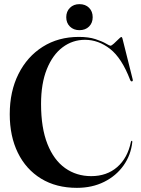

<svg xmlns="http://www.w3.org/2000/svg" viewBox="-20 -891 680 926"><path d="M618 -206Q611.5 -143.5 576 -93.2Q540.5 -43 482.5 -14Q424.5 15 351 15Q251 15 178.2 -29.5Q105.5 -74 66.2 -154Q27 -234 27 -340Q27 -450 69 -534Q111 -618 186.2 -665.5Q261.5 -713 360 -713Q408 -713 440.5 -702.2Q473 -691.5 490.8 -681Q508.5 -670.5 512.5 -670.5Q518 -670.5 529.5 -681Q541 -691.5 551.5 -702Q562 -712.5 564.5 -712.5Q569 -712.5 570.5 -705.5L620 -508Q622 -500 616.5 -498.5Q611 -497.5 607.5 -506Q567 -611.5 510.8 -655.2Q454.5 -699 390 -699Q330 -699 282 -663Q234 -627 206 -557.8Q178 -488.5 178 -389.5Q178 -274 208.8 -196.5Q239.5 -119 294.2 -80.2Q349 -41.5 420 -41.5Q495 -41.5 545.2 -85.2Q595.5 -129 611.5 -207Q613 -212 615.5 -212Q618.5 -212 618 -206ZM363 -745.5Q335 -745.5 317.2 -763Q299.5 -780.5 299.5 -808Q299.5 -835.5 317.2 -853.2Q335 -871 363 -871Q392 -871 409.5 -853.5Q427 -836 427 -808Q427 -780.5 409.5 -763Q392 -745.5 363 -745.5Z"/></svg>

Font: Fraunces 144pt S000 SemiBold
Style: Regular
Weight: 600
Version: Version 1.000; ttfautohint (v1.8.3)